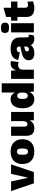

<svg xmlns="http://www.w3.org/2000/svg" viewBox="1694 -2463 773 4213"><g transform="rotate(-90 2080.5 -356.5)"><path d="M581 -500 411 0H260H164L-6 -500H205L288 -125L372 -500Z M1132 -250Q1132 -127 1060.5 -58.5Q989 10 860 10Q731 10 659.5 -58.5Q588 -127 588 -250Q588 -373 659.5 -441.5Q731 -510 860 -510Q989 -510 1060.5 -441.5Q1132 -373 1132 -250ZM791 -250Q791 -182 806.5 -155.5Q822 -129 860 -129Q898 -129 913.5 -155.5Q929 -182 929 -250Q929 -318 913.5 -344.5Q898 -371 860 -371Q822 -371 806.5 -344.5Q791 -318 791 -250Z M1731 -500V0H1549L1544 -99Q1499 10 1373 10Q1207 10 1207 -164V-500H1409V-214Q1409 -174 1421.5 -157.5Q1434 -141 1461 -141Q1493 -141 1511 -165Q1529 -189 1529 -237V-500Z M2358 -706V0H2177L2170 -97Q2148 -48 2107 -19Q2066 10 2010 10Q1916 10 1864 -58Q1812 -126 1812 -248Q1812 -372 1864.5 -441Q1917 -510 2011 -510Q2063 -510 2099.5 -485Q2136 -460 2156 -415V-706ZM2156 -246V-255V-254Q2156 -365 2087 -365Q2052 -365 2034 -338.5Q2016 -312 2016 -250Q2016 -188 2034 -161Q2052 -134 2087 -134Q2156 -134 2156 -246Z M2846 -498 2827 -331Q2818 -338 2801 -342Q2784 -346 2764 -346Q2717 -346 2688 -320.5Q2659 -295 2659 -246V0H2457V-500H2638L2644 -383Q2662 -444 2699 -477Q2736 -510 2793 -510Q2828 -510 2846 -498Z M3429 -115 3413 -8Q3380 10 3342 10Q3285 10 3247.5 -10.5Q3210 -31 3198 -71Q3176 -33 3131.5 -11.5Q3087 10 3020 10Q2944 10 2904.5 -21.5Q2865 -53 2865 -112Q2865 -175 2910 -214Q2955 -253 3060 -274L3166 -296V-315Q3166 -344 3151 -360Q3136 -376 3109 -376Q3079 -376 3060 -360.5Q3041 -345 3037 -307L2871 -342Q2882 -422 2943.5 -466Q3005 -510 3116 -510Q3366 -510 3366 -311V-151Q3366 -111 3401 -111Q3418 -111 3429 -115ZM3166 -167V-213L3111 -199Q3059 -186 3059 -147Q3059 -128 3070.5 -118Q3082 -108 3101 -108Q3127 -108 3146.5 -123.5Q3166 -139 3166 -167Z M3464 -633Q3464 -681 3490 -702Q3516 -723 3577 -723Q3638 -723 3664 -702Q3690 -681 3690 -633Q3690 -586 3664 -565Q3638 -544 3577 -544Q3516 -544 3490 -565Q3464 -586 3464 -633ZM3678 0H3476V-500H3678Z M4160 -26Q4136 -10 4095 0Q4054 10 4015 10Q3915 10 3865 -30Q3815 -70 3815 -160V-361H3734V-500H3815V-609L4017 -665V-500H4154V-361H4017V-192Q4017 -157 4032.5 -142Q4048 -127 4080 -127Q4118 -127 4147 -144Z"/></g></svg>

Font: Work Sans ExtraBold
Style: Regular
Weight: 800
Designer: Wei Huang
Foundry: Wei Huang
Version: Version 1.500